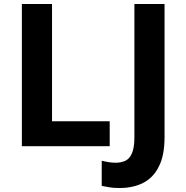

<svg xmlns="http://www.w3.org/2000/svg" viewBox="-20 -734 936 964"><path d="M89.8 0V-713.9H241.2V-125H530.8V0ZM580.1 210Q549.8 210 529.3 206.5Q507.3 203.1 490.7 199.2V73.2Q510.7 77.6 524.4 80.1Q542 83 562 83Q587.4 83 609.4 73.2Q630.9 63 642.6 35.2Q654.8 7.3 654.8 -44.9V-713.9H806.2V-45.9Q806.2 46.9 777.3 102.5Q750 158.2 698.2 184.6Q647.5 210 580.1 210Z"/></svg>

Font: Droid Sans Thai
Style: Bold
Weight: 700
Designer: Steve Matteson
Foundry: Ascender Corporation
Version: Version 1.00